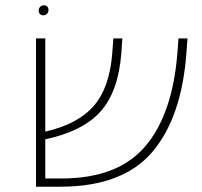

<svg xmlns="http://www.w3.org/2000/svg" viewBox="-20 -705 761 725"><path d="M688 -560 684 -506Q666 -261 554.5 -130.5Q443 0 207 0H116V-560H151V-208Q274 -236 334 -305Q394 -374 404 -505L408 -560H442L438 -503Q427 -360 360 -284.5Q293 -209 151 -179V-31H211Q425 -31 528.5 -152.5Q632 -274 650 -507L654 -560ZM163 -667Q163 -675 158.5 -680Q154 -685 146 -685Q137 -685 131.5 -679Q126 -673 126 -665Q126 -657 131 -652Q136 -647 144 -647Q152 -647 157.5 -653Q163 -659 163 -667Z"/></svg>

Font: FiraGO UltraLight
Style: Italic
Weight: 200
Italic angle: -8°
Designer: bBox Type GmbH
Foundry: bBox Type GmbH
Version: Version 1.001